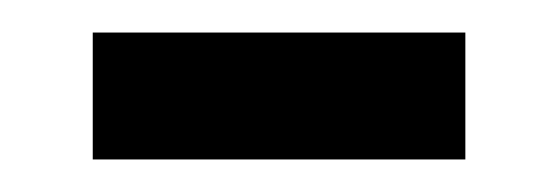

<svg xmlns="http://www.w3.org/2000/svg" viewBox="-20 -327 343 118"><path d="M37 -229V-307H266V-229Z"/></svg>

Font: Noto Sans Display
Style: Regular
Weight: 400
Designer: Monotype Design Team
Foundry: Monotype Imaging Inc.
Version: Version 2.003